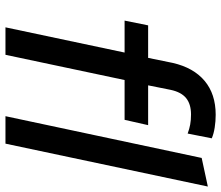

<svg xmlns="http://www.w3.org/2000/svg" viewBox="-72 -718 790 685"><g transform="rotate(90 322.5 -375.0)"><path d="M77 0 167 -425H53L70 -509H186L204 -597Q221 -671 268 -710.5Q315 -750 389 -750Q412 -750 434.5 -746.5Q457 -743 473 -736L456 -650Q440 -656 424 -659Q408 -662 388 -662Q351 -662 329.5 -644.5Q308 -627 300 -589L284 -509H426L407 -425H265L175 0ZM394 0 543 -700 645 -722 492 0Z"/></g></svg>

Font: Red Hat Display Medium
Style: Italic
Weight: 500
Italic angle: -12°
Designer: Pentagram, MCKL
Foundry: Pentagram, MCKL
Version: Version 1.023; ttfautohint (v1.8.3)